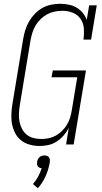

<svg xmlns="http://www.w3.org/2000/svg" viewBox="-20 -763 540 1014"><path d="M189 8Q162 8 137 1Q112 -6 92.5 -21Q73 -36 61 -58.5Q49 -81 44 -105.5Q39 -130 40 -157Q41 -184 45 -210L102 -555Q106 -579 113 -602.5Q120 -626 132.5 -648Q145 -670 163 -689Q181 -708 203 -720.5Q225 -733 249.5 -738Q274 -743 298 -743Q321 -743 343 -738.5Q365 -734 384 -723Q403 -712 417 -695Q431 -678 438 -658L451 -735H491L461 -554H421Q425 -583 423 -611.5Q421 -640 406 -662.5Q391 -685 365 -695.5Q339 -706 311 -706Q290 -706 269.5 -702Q249 -698 230 -688Q211 -678 195 -662.5Q179 -647 168 -628.5Q157 -610 151 -590Q145 -570 141 -549L84 -204Q81 -183 80 -161.5Q79 -140 83 -120Q87 -100 96.5 -82Q106 -64 121.5 -51.5Q137 -39 157 -34Q177 -29 199 -29Q218 -29 237.5 -33Q257 -37 275 -47Q293 -57 308 -72Q323 -87 333.5 -104.5Q344 -122 350 -141Q356 -160 359 -180L388 -355H252L259 -391H434L369 0H329L343 -87Q332 -66 315.5 -47Q299 -28 278.5 -15Q258 -2 235 3Q212 8 189 8ZM180 231 154 209Q170 191 181.5 169.5Q193 148 200 125Q194 125 188.5 122.5Q183 120 179.5 115Q176 110 175.5 104Q175 98 176 92Q177 85 180 78.5Q183 72 188.5 67Q194 62 201 60Q208 58 215 58Q222 58 228 60Q234 62 238 67Q242 72 243 78.5Q244 85 243 92V94L241 105Q234 139 219 171.5Q204 204 180 231Z"/></svg>

Font: Iosevka Slab XLtObl
Style: Regular
Weight: 200
Italic angle: -9°
Monospace: yes
Designer: Belleve Invis
Foundry: Belleve Invis
Version: Version 11.1.1; ttfautohint (v1.8.3)